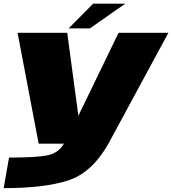

<svg xmlns="http://www.w3.org/2000/svg" viewBox="-26 -764 916 1021"><path d="M179.5 0H550.5L869.5 -589.5H604.5L391.5 -150H390.5L331.5 -589.5H67.5ZM-6.5 236.5Q210.5 236.5 336.8 195.5Q463 154.5 550.5 0L314 -1Q285.5 51 223.5 62.5Q161.5 74 22 74ZM339 -613H452L640 -744.5H469.5Z"/></svg>

Font: Anybody Expanded Black
Style: Italic
Weight: 900
Width: 7
Italic angle: -10°
Version: Version 1.113;gftools[0.9.25]